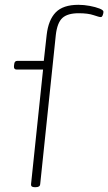

<svg xmlns="http://www.w3.org/2000/svg" viewBox="-20 -776 450 798"><path d="M124 2Q108 2 109 -10L159 -487H49Q37 -487 38 -501L39 -509Q40 -523 52 -523H162L174 -631Q181 -693 211.5 -724.5Q242 -756 306 -756Q329 -756 353 -751.5Q377 -747 393.5 -740.5Q410 -734 410 -727Q410 -721 407 -713Q404 -705 399 -705Q392 -705 369 -713Q346 -721 307 -721Q261 -721 239.5 -701.5Q218 -682 212 -631L147 -10Q146 2 128 2Z"/></svg>

Font: Asap Expanded Expanded Thin
Style: Italic
Weight: 100
Width: 7
Italic angle: -6°
Designer: Pablo Cosgaya
Foundry: Omnibus-Type
Version: Version 3.001; ttfautohint (v1.8.4.7-5d5b)